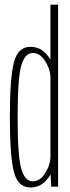

<svg xmlns="http://www.w3.org/2000/svg" viewBox="-20 -805 304 828"><path d="M201 0 198 -53Q192 -42 183 -31.5Q155 3.5 111 3.5Q57.5 3.5 40 -63.5Q22.5 -130.5 22.5 -299.5Q22.5 -469.5 40 -536.2Q57.5 -603 111 -603Q155 -603 183 -568.5Q191.5 -558.5 197.5 -548V-785H230.5V0ZM197.5 -125.5V-474.5Q196 -508 175 -541Q153 -576.5 121.5 -576.5Q87 -576.5 71.5 -521.2Q56 -466 56 -299.5Q56 -133.5 71.5 -78.2Q87 -23 121.5 -23Q153 -23 175 -58.5Q196 -92 197.5 -125.5Z"/></svg>

Font: Anybody Condensed ExtraLight
Style: Regular
Weight: 200
Width: 3
Designer: Tyler Finck
Foundry: Etcetera Type Company
Version: Version 1.010; ttfautohint (v1.8.3) -l 8 -r 50 -G 200 -x 14 